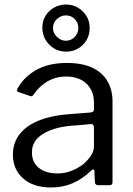

<svg xmlns="http://www.w3.org/2000/svg" viewBox="-20 -818 588 848"><path d="M382 -64Q345 -28 301.5 -9Q258 10 205 10Q127 10 82 -30Q37 -70 37 -135Q37 -188 67.5 -226.5Q98 -265 156.5 -287.5Q215 -310 301 -315L379 -321Q386 -322 390.5 -325Q395 -328 395 -336V-363Q395 -417 362 -448.5Q329 -480 271 -480Q228 -480 192 -460Q156 -440 128 -400Q125 -395 122 -393.5Q119 -392 113 -394L60 -412Q56 -414 55 -417Q54 -420 58 -428Q87 -480 142 -510Q197 -540 275 -540Q342 -540 386.5 -519.5Q431 -499 454 -460.5Q477 -422 477 -369V-15Q477 -6 473.5 -3Q470 0 463 0H412Q406 0 402.5 -4.5Q399 -9 399 -16L397 -62Q395 -76 382 -64ZM395 -254Q395 -271 381 -270L315 -264Q269 -262 233 -252.5Q197 -243 172 -228Q147 -213 134 -192.5Q121 -172 121 -145Q121 -101 151.5 -76.5Q182 -52 234 -52Q266 -52 295.5 -63.5Q325 -75 348 -93Q370 -112 382.5 -132Q395 -152 395 -171V-254ZM376 -695Q376 -650 346 -620Q316 -590 272 -590Q228 -590 197.5 -621Q167 -652 167 -697Q167 -725 181 -748Q195 -771 219 -784.5Q243 -798 272 -798Q301 -798 324.5 -784Q348 -770 362 -747Q376 -724 376 -695ZM326 -694Q326 -718 310 -734Q294 -750 271 -750Q249 -750 231.5 -734Q214 -718 214 -694Q214 -672 231.5 -655Q249 -638 271 -638Q294 -638 310 -655Q326 -672 326 -694Z"/></svg>

Font: Libre Franklin Thin
Style: Regular
Weight: 400
Version: Version 3.000